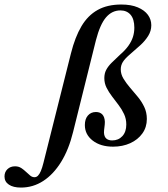

<svg xmlns="http://www.w3.org/2000/svg" viewBox="-180 -651 759 867"><path d="M-85.5 196Q-120.2 196 -139.9 182.7Q-159.7 169.4 -159.7 146Q-159.7 125.8 -146.4 112.9Q-133.1 100 -112.1 100Q-96 100 -84.3 107.7Q-72.6 115.3 -62.5 125Q-52.4 134.7 -43.5 141.9Q-34.7 149.2 -24.2 149.2Q-15.3 149.2 -8.5 142.3Q-1.6 135.5 4.4 121.4Q10.5 107.3 16.1 84.7L140.3 -409.7Q158.9 -483.9 187.9 -532.7Q216.9 -581.5 260.9 -606Q304.8 -630.6 367.7 -630.6Q412.1 -630.6 442.3 -617.7Q472.6 -604.8 487.9 -583.9Q503.2 -562.9 503.2 -537.1Q503.2 -511.3 489.1 -488.7Q475 -466.1 453.2 -446.4Q431.5 -426.6 409.7 -408.1Q383.9 -386.3 374.6 -371Q365.3 -355.6 365.3 -337.9Q365.3 -316.1 377.4 -296Q389.5 -275.8 406.9 -255.6Q424.2 -235.5 441.9 -214.1Q459.7 -192.7 471.4 -168.1Q483.1 -143.5 483.1 -113.7Q483.1 -76.6 462.9 -48.4Q442.7 -20.2 408.1 -4.4Q373.4 11.3 330.6 11.3Q274.2 11.3 238.7 -16.1Q203.2 -43.5 203.2 -86.3Q203.2 -113.7 216.9 -129.4Q230.6 -145.2 253.2 -145.2Q271.8 -145.2 282.3 -133.9Q292.7 -122.6 293.5 -100.8Q293.5 -89.5 291.5 -75.8Q289.5 -62.1 289.5 -52.4Q290.3 -33.9 300 -25.4Q309.7 -16.9 326.6 -16.9Q354.8 -16.9 372.6 -36.3Q390.3 -55.6 390.3 -88.7Q390.3 -114.5 380.2 -135.9Q370.2 -157.3 355.6 -176.6Q341.1 -196 326.2 -215.3Q311.3 -234.7 301.2 -254.8Q291.1 -275 291.1 -298.4Q291.1 -319.4 299.6 -335.5Q308.1 -351.6 323.8 -367.3Q339.5 -383.1 362.1 -404Q385.5 -424.2 399.6 -444Q413.7 -463.7 420.2 -483.9Q426.6 -504 426.6 -525.8Q426.6 -564.5 409.7 -584.3Q392.7 -604 363.7 -604Q325.8 -604 298.8 -572.6Q271.8 -541.1 253.2 -469.4L150 -54.8Q130.6 24.2 96 80.2Q61.3 136.3 15.3 166.1Q-30.6 196 -85.5 196Z"/></svg>

Font: Playfair 5pt SemiExpanded Light SemiBold
Style: Italic
Weight: 600
Italic angle: -15.6°
Version: Version 2.001;gftools[0.9.30]